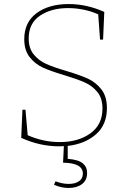

<svg xmlns="http://www.w3.org/2000/svg" viewBox="-20 -718 638 950"><path d="M315 4V68Q368 72 389.5 90Q411 108 411 138Q411 174 385.5 193Q360 212 320 212Q282 212 247 196L255 179Q288 192 320 192Q351 192 370.5 179Q390 166 390 141Q390 88 292 87L296 5Q288 6 273 6Q177 6 85 -36L91 -175H106L117 -49Q194 -15 276 -15Q367 -15 427 -58Q487 -101 487 -181Q487 -232 461.5 -263Q436 -294 398.5 -310.5Q361 -327 298 -346Q231 -366 192.5 -383.5Q154 -401 127 -435Q100 -469 100 -524Q100 -608 161 -653Q222 -698 320 -698Q409 -698 496 -659L490 -522H475L466 -647Q433 -662 394 -670Q355 -678 317 -678Q234 -678 178 -640.5Q122 -603 122 -528Q122 -479 147 -448.5Q172 -418 209 -401.5Q246 -385 308 -367Q375 -347 414.5 -329Q454 -311 481.5 -276Q509 -241 509 -183Q509 -101 455 -53.5Q401 -6 315 4Z"/></svg>

Font: Bitter Pro Thin
Style: Regular
Weight: 250
Designer: Sol Matas, and Bitter project Authors
Foundry: Sol Matas
Version: Version 1.010